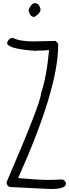

<svg xmlns="http://www.w3.org/2000/svg" viewBox="-20 -1203 446 1236"><path d="M62.5 -959Q107.4 -936.5 194.3 -936.5L338.9 -939.5L354.5 -921.9V-912.1Q354.5 -630.9 96.7 -56.6Q226.6 -44.9 287.1 -44.9H308.6L381.8 -47.9Q404.3 -39.1 404.3 -20.5Q404.3 13.7 308.6 13.7H304.7L43.9 1Q22.5 -5.9 22.5 -30.3Q244.1 -544.9 244.1 -601.6Q280.3 -708 295.9 -880.9L258.8 -877.9H219.7L207 -875L194.3 -877.9H179.7Q25.4 -891.6 25.4 -927.7Q36.1 -959 62.5 -959ZM205.1 -1182.6Q230.5 -1182.6 241.2 -1144.5Q241.2 -1117.2 201.2 -1093.8Q170.9 -1093.8 164.1 -1139.6Q181.6 -1182.6 205.1 -1182.6Z"/></svg>

Font: Sue Ellen Francisco
Style: Regular
Weight: 400
Designer: Kimberly Geswein
Foundry: Kimberly Geswein
Version: Version 1.002 2007